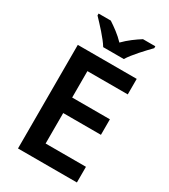

<svg xmlns="http://www.w3.org/2000/svg" viewBox="-224 -1042 1007 1146"><g transform="rotate(30 279.0 -469.0)"><path d="M231 -778H373C400 -823 462 -888 498 -925V-938H413C378 -916 336 -886 301 -850C267 -886 226 -915 191 -938H107V-925C143 -887 204 -823 231 -778ZM499 0V-108H221V-318H481V-425H221V-607H499V-714H93V0Z"/></g></svg>

Font: Noto Sans Vithkuqi SemiBold
Style: Regular
Weight: 600
Version: Version 1.001